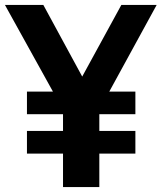

<svg xmlns="http://www.w3.org/2000/svg" viewBox="-44 -760 656 780"><path d="M65.5 -136V-228H212V-296H65.5V-388H171L-24 -740H132L290 -449L449 -740H592.5L400 -388H506V-296H359.5V-228H506V-136H359.5V0H212V-136Z"/></svg>

Font: Encode Sans Cnd
Style: Bold
Weight: 700
Width: 3
Designer: Multiple Designers
Foundry: Impallari Type
Version: Version 3.002; ttfautohint (v1.8.3) -l 8 -r 50 -G 200 -x 14 